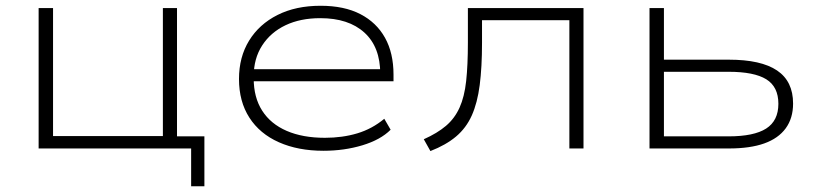

<svg xmlns="http://www.w3.org/2000/svg" viewBox="-20 -515 2834 666"><path d="M643 131V0H114V-487H164V-43H545V-487H594V-42H689V131Z M1102 8Q1014 8 947.5 -21.5Q881 -51 845 -107Q809 -163 809 -241Q809 -317 844 -374Q879 -431 942.5 -463Q1006 -495 1092 -495Q1174 -495 1230 -466Q1286 -437 1315.5 -384Q1345 -331 1345 -256V-233H839V-275H1323L1299 -259Q1299 -352 1244 -402Q1189 -452 1091 -452Q1022 -452 970.5 -427.5Q919 -403 889.5 -357.5Q860 -312 860 -250V-243Q860 -177 889.5 -131Q919 -85 974.5 -61Q1030 -37 1107 -37Q1168 -37 1219.5 -52.5Q1271 -68 1313 -103L1335 -65Q1300 -30 1237 -11Q1174 8 1102 8Z M1473 9 1450 -32Q1497 -53 1527 -78.5Q1557 -104 1574 -141.5Q1591 -179 1597 -234Q1603 -289 1603 -368V-487H2004V0H1955V-445H1652V-366Q1652 -282 1644 -220Q1636 -158 1616.5 -114.5Q1597 -71 1562 -41.5Q1527 -12 1473 9Z M2233 0V-487H2283V-308H2508Q2620 -308 2675.5 -270.5Q2731 -233 2731 -156Q2731 -105 2705.5 -70Q2680 -35 2631 -17.5Q2582 0 2508 0ZM2283 -42H2507Q2595 -42 2637.5 -69Q2680 -96 2680 -155Q2680 -214 2638 -240Q2596 -266 2507 -266H2283Z"/></svg>

Font: Nunito Sans 10pt Expanded ExtraLight
Style: Regular
Weight: 250
Width: 7
Designer: Vernon Adams
Foundry: Vernon Adams
Version: Version 3.101;gftools[0.9.27]